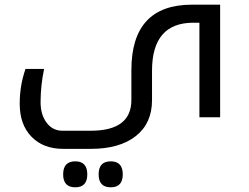

<svg xmlns="http://www.w3.org/2000/svg" viewBox="-20 -505 1073 827"><path d="M545.9 -203.1V-74.2C545.9 14 487.6 58.1 371.1 58.1H249C220.7 58.1 197.9 46.5 180.7 23.4C163.4 0.3 154.8 -29.1 154.8 -64.9C154.8 -111.8 159.8 -159.5 169.9 -208H89.8C73.2 -160.5 64.9 -110.5 64.9 -58.1C64.9 1.8 81.9 49.2 115.7 84C149.6 118.8 195 136.2 252 136.2H371.1C453.5 136.2 518 117.9 564.7 81.3C611.4 44.7 634.8 -6.8 634.8 -73.2V-200.2C634.8 -338.2 694.2 -407.2 813 -407.2H838.9V0H928.2V-484.9H807.1C633 -484.9 545.9 -391 545.9 -203.1ZM304.2 189.9C269.4 189.9 252 208.7 252 246.1C252 283.2 269.4 301.8 304.2 301.8C338.7 301.8 356 283.2 356 246.1C356 208.7 338.7 189.9 304.2 189.9ZM457 189.9C422.2 189.9 404.8 208.7 404.8 246.1C404.8 283.2 422.2 301.8 457 301.8C491.5 301.8 508.8 283.2 508.8 246.1C508.8 208.7 491.5 189.9 457 189.9Z"/></svg>

Font: Droid Sans Arabic
Style: Regular
Weight: 400
Foundry: Ascender Corporation
Version: Version 1.00